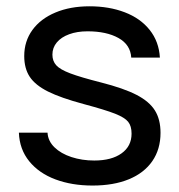

<svg xmlns="http://www.w3.org/2000/svg" viewBox="-20 -575 570 610"><path d="M40 -153.5H131Q132.5 -127 153 -107Q173.5 -87 207 -76Q240.5 -65 279.5 -65Q334.5 -65 366.2 -87.8Q398 -110.5 398 -150.5Q398 -174.5 387.2 -188Q376.5 -201.5 345.5 -213.8Q314.5 -226 245.5 -244.5Q173 -264 132.5 -284.2Q92 -304.5 74.5 -331Q57 -357.5 57 -397Q57 -444 83 -479.8Q109 -515.5 156 -535.2Q203 -555 264.5 -555Q326.5 -555 376.2 -536Q426 -517 455.5 -480Q485 -443 488 -392H397Q394.5 -433 356.5 -454.2Q318.5 -475.5 258 -475.5Q225 -475.5 199.8 -466.2Q174.5 -457 160.5 -440.2Q146.5 -423.5 146.5 -401.5Q146.5 -381 158.8 -367.5Q171 -354 203.5 -341.8Q236 -329.5 301 -313Q373.5 -294.5 414 -273.5Q454.5 -252.5 472.2 -224Q490 -195.5 490 -153Q490 -101 464 -63.2Q438 -25.5 389.5 -5.5Q341 14.5 274 14.5Q208.5 14.5 156.2 -5Q104 -24.5 73 -62.5Q42 -100.5 40 -153.5Z"/></svg>

Font: CCSD_manrope Medium
Style: Regular
Weight: 500
Designer: Mikhail Sharanda
Foundry: Mikhail Sharanda
Version: Version 4.503